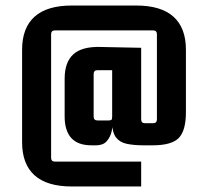

<svg xmlns="http://www.w3.org/2000/svg" viewBox="-20 -625 743 695"><path d="M491 50H240Q150 50 105 9.5Q60 -31 60 -110V-445Q60 -524 105 -564.5Q150 -605 240 -605H473Q563 -605 608 -564.5Q653 -524 653 -445V-219Q653 -152 627 -125.5Q601 -99 533 -99H499Q464 -99 438.5 -104.5Q413 -110 399.5 -128Q386 -146 386 -183V-189H389Q389 -170 384 -149Q379 -128 366 -113.5Q353 -99 328 -99H311Q262 -99 238 -125.5Q214 -152 214 -204V-340Q214 -400 245.5 -428.5Q277 -457 344 -455L491 -452V-193Q491 -179 505 -179H534Q548 -179 548 -193V-501Q548 -515 534 -515H179Q165 -515 165 -501V-54Q165 -40 179 -40H491ZM319 -203Q319 -189 333 -189H372Q380 -189 383 -191Q386 -193 386 -203V-387L401 -371H333Q319 -371 319 -357Z"/></svg>

Font: Gemunu Libre ExtraLight ExtraBold
Style: Regular
Weight: 800
Version: Version 1.100